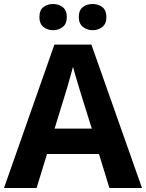

<svg xmlns="http://www.w3.org/2000/svg" viewBox="-20 -940 730 960"><path d="M527 0 475 -170H215L163 0H0L252 -717H437L690 0ZM387 -463Q382 -480 374 -506Q366 -532 358 -559Q350 -586 345 -606Q340 -586 331.5 -556.5Q323 -527 315.5 -500.5Q308 -474 304 -463L253 -297H439ZM177 -854Q177 -889 197 -904.5Q217 -920 245 -920Q273 -920 293.5 -904.5Q314 -889 314 -854Q314 -821 293.5 -805Q273 -789 245 -789Q217 -789 197 -805.5Q177 -822 177 -854ZM374 -854Q374 -889 394 -904.5Q414 -920 443 -920Q471 -920 491.5 -904.5Q512 -889 512 -854Q512 -821 491.5 -805Q471 -789 443 -789Q415 -789 394.5 -805.5Q374 -822 374 -854Z"/></svg>

Font: Noto Sans New Tai Lue
Style: Bold
Weight: 700
Version: Version 2.003